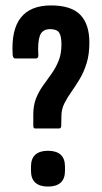

<svg xmlns="http://www.w3.org/2000/svg" viewBox="-20 -681 375 707"><path d="M109.1 -208Q102.6 -208 102.6 -217.9V-259.4Q102.6 -293.4 112.9 -319.1Q123.3 -344.8 139 -366.5Q154.7 -388.3 170.1 -409.9Q185.5 -431.5 195.9 -457.3Q206.3 -483.1 206.3 -516.9Q206.3 -548.7 197.5 -561.2Q188.7 -573.7 164.9 -573.7Q135.7 -573.7 126.9 -549.8Q118.2 -525.9 121.2 -478Q121.5 -465.7 112.2 -465.7H36.9Q31.4 -465.7 29.2 -469.8Q27 -473.9 26.6 -479.8Q21.1 -571 56.6 -616Q92.2 -661 167.9 -661Q242 -661 275.5 -626.6Q309.1 -592.2 309.1 -524.4Q309.1 -480.6 298.9 -448Q288.7 -415.3 273.3 -389.7Q257.9 -364 242.5 -342.3Q227.1 -320.7 216.6 -299.4Q206.1 -278.2 206.1 -252.6L205.5 -217.9Q205.5 -208 197.3 -208ZM156.6 6Q126.4 6 110.3 -8.3Q94.1 -22.6 94.1 -52V-67.4Q94.1 -97.2 110.3 -111.5Q126.4 -125.8 156.6 -125.8Q187.2 -125.8 203.2 -111.5Q219.3 -97.2 219.3 -67.4V-52Q219.3 -22.6 203.2 -8.3Q187.2 6 156.6 6Z"/></svg>

Font: Sofia Sans Extra Condensed
Style: Regular
Weight: 400
Designer: Botio Nikoltchev, Ani Petrova
Foundry: lettersoup
Version: Version 4.101